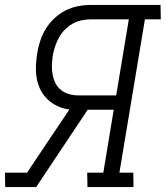

<svg xmlns="http://www.w3.org/2000/svg" viewBox="-27 -755 669 775"><path d="M-6 0 -7 -58H82L253 -313Q228 -316 205.5 -326.5Q183 -337 165.5 -353.5Q148 -370 137 -391.5Q126 -413 121.5 -437.5Q117 -462 118 -487.5Q119 -513 123 -539Q127 -565 135.5 -590.5Q144 -616 158 -639Q172 -662 193 -681.5Q214 -701 238 -713Q262 -725 288 -730Q314 -735 339 -735H621L622 -677H558L455 -58H511L512 0H326L325 -58H390L432 -312H327L119 0ZM442 -370 493 -677H340Q321 -677 302 -673Q283 -669 265.5 -659Q248 -649 234 -634.5Q220 -620 210.5 -602.5Q201 -585 195 -566.5Q189 -548 186 -530Q183 -510 182.5 -491Q182 -472 185.5 -453.5Q189 -435 197 -419Q205 -403 219.5 -391.5Q234 -380 252 -375Q270 -370 289 -370Z"/></svg>

Font: Iosevka Etoile Light
Style: Italic
Weight: 300
Italic angle: -9°
Designer: Belleve Invis
Foundry: Belleve Invis
Version: Version 22.1.2; ttfautohint (v1.8.4)